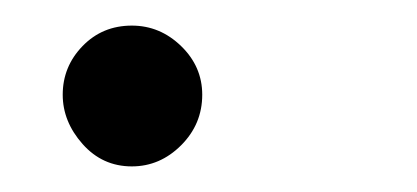

<svg xmlns="http://www.w3.org/2000/svg" viewBox="-20 -130 326 150"><path d="M83 0Q60 0 44.5 -17.5Q29 -35 29 -56Q29 -78 44.5 -94Q60 -110 83 -110Q105 -110 121.5 -94Q138 -78 138 -56Q138 -33 121.5 -16.5Q105 0 83 0Z"/></svg>

Font: Edu TAS Beginner Medium
Style: Regular
Weight: 500
Version: Version 1.003